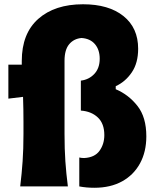

<svg xmlns="http://www.w3.org/2000/svg" viewBox="-20 -869 737 895"><path d="M419.9 6.3Q382.3 6.3 349.6 0V-134.8Q360.4 -132.3 372.1 -132.3Q421.4 -134.8 443.8 -166Q466.3 -197.3 466.3 -239.3Q466.3 -293 436 -321.5Q405.8 -350.1 356.9 -353.5V-493.2Q394.5 -497.6 419.7 -524.4Q444.8 -551.3 444.8 -595.2Q444.8 -636.7 422.9 -662.8Q400.9 -689 360.4 -691.9Q324.7 -689 302.7 -663.1Q280.8 -637.2 280.8 -585.9V-244.6Q280.8 -173.8 284.7 -116.9Q288.6 -60.1 296.4 0H74.2Q81.5 -60.1 85.4 -116.9Q89.4 -173.8 89.4 -244.6V-300.8Q89.4 -329.6 88.9 -359.1Q88.4 -388.7 87.4 -417.5L19 -409.2V-567.4H81.5V-584.5Q81.5 -712.9 158.4 -781Q235.4 -849.1 367.2 -849.1Q486.8 -849.1 555.4 -794.2Q624 -739.3 624 -641.6Q624 -575.2 594.2 -531.5Q564.5 -487.8 519.5 -467.3V-453.1Q579.6 -427.7 620.8 -375.2Q662.1 -322.8 662.1 -233.4Q662.1 -161.6 632.8 -107.7Q603.5 -53.7 549.3 -23.7Q495.1 6.3 419.9 6.3Z"/></svg>

Font: Pinar-DS2-FD ExtraBold
Style: Regular
Weight: 800
Designer: Amin Abedi
Version: Version 3.000